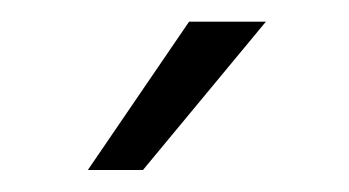

<svg xmlns="http://www.w3.org/2000/svg" viewBox="-20 -770 322 177"><path d="M61 -613.3 154.3 -750H225.1L111.8 -613.3Z"/></svg>

Font: Vazirmatn RD ExtraLight
Style: Regular
Weight: 200
Designer: Saber Rastikerdar
Foundry: Saber Rastikerdar
Version: Version 32.102